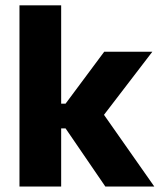

<svg xmlns="http://www.w3.org/2000/svg" viewBox="-20 -680 584 700"><path d="M364 0 219 -212H179V-302H219L360 -491.5H535.5L348.5 -247.5V-276.5L542.5 0ZM51 0V-660.5H203V0Z"/></svg>

Font: Anek Odia
Style: Bold
Weight: 700
Designer: Yesha Goshar & Mahesh Sahu (Odia), Yesha Goshar (Latin)
Foundry: Ek Type
Version: Version 1.003